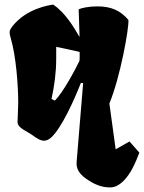

<svg xmlns="http://www.w3.org/2000/svg" viewBox="-20 -605 629 839"><path d="M56.6 -71.8C56.6 -45.9 96.7 -32.2 120.6 -15.1C139.6 -1.5 156.7 10.7 174.3 9.8C183.1 9.3 191.9 5.4 201.7 -2.4C248.5 -42.5 306.6 -173.8 333.5 -242.7L343.3 -241.7L314.9 101.6C312 132.3 326.7 154.8 356 175.8C388.7 199.2 424.8 215.3 463.9 213.9C482.4 213.4 501.5 204.1 521.5 183.6C549.3 155.8 570.8 110.8 588.9 62L545.9 13.2L485.4 47.4L458 -152.8C505.9 -267.6 544.9 -486.8 541 -518.1C506.3 -559.1 465.3 -577.1 405.8 -577.1C368.2 -577.1 334 -570.3 323.7 -563.5C323.7 -547.9 326.7 -501 327.6 -443.4C298.3 -493.7 264.6 -548.8 212.9 -585C193.8 -582.5 95.2 -567.4 34.7 -490.7C25.4 -478.5 22 -471.7 22 -463.9C22 -457.5 23.4 -450.2 27.3 -437C49.8 -360.4 59.6 -233.4 59.6 -156.2C59.6 -129.9 56.6 -85.4 56.6 -71.8ZM205.1 -172.4C217.8 -231.4 225.6 -288.6 225.6 -348.1V-400.4C256.8 -393.1 289.1 -387.7 328.1 -377.9C328.1 -336.9 328.6 -358.4 327.1 -338.9C311 -304.7 256.3 -201.2 219.7 -165.5Z"/></svg>

Font: Fruktur
Style: Regular
Weight: 400
Designer: Viktoriya Grabowska
Foundry: Viktoriya Grabowska
Version: Version 1.002